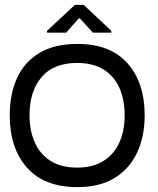

<svg xmlns="http://www.w3.org/2000/svg" viewBox="-20 -753 648 787"><path d="M297 14Q162 14 91 -65.5Q20 -145 20 -280Q20 -369 50.5 -434.5Q81 -500 142.5 -536.5Q204 -573 297 -573Q432 -573 502.5 -493.5Q573 -414 573 -280Q573 -193 541.5 -126.5Q510 -60 449 -23Q388 14 297 14ZM296 -66Q361 -66 404.5 -93.5Q448 -121 469.5 -169.5Q491 -218 491 -280Q491 -343 470 -391.5Q449 -440 405.5 -467.5Q362 -495 296 -495Q200 -495 150.5 -437Q101 -379 101 -280Q101 -219 122 -170.5Q143 -122 186.5 -94Q230 -66 296 -66ZM173 -619V-627L287 -733H323L436 -627V-619H361L307 -678H303L251 -619Z"/></svg>

Font: Darker Grotesque SemiBold
Style: Regular
Weight: 600
Designer: Gabriel Lam
Foundry: TypeRant
Version: Version 1.000;gftools[0.9.28]